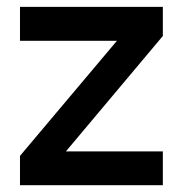

<svg xmlns="http://www.w3.org/2000/svg" viewBox="-20 -543 538 563"><path d="M38.6 -423.3V-522.9H457.5V-437.5L173.3 -99.1H457.5V0H38.6V-85.9L322.8 -423.3Z"/></svg>

Font: Estedad-FD SemiBold
Style: Regular
Weight: 600
Designer: Amin Abedi
Version: Version 7.3